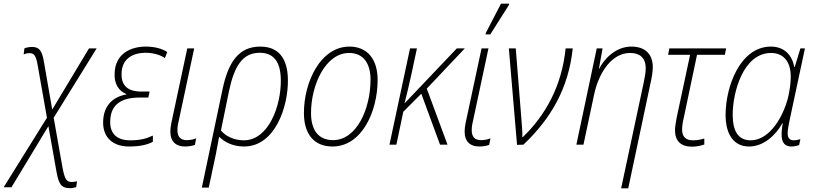

<svg xmlns="http://www.w3.org/2000/svg" viewBox="-54 -795 4488 1055"><path d="M-34 234H9L212 -102L257 152C269 216 283 239 330 239C344 239 354 237 365 233L369 201C360 203 353 205 341 205C310 205 302 188 290 129L241 -148L477 -529H435L233 -193L186 -463C176 -518 160 -537 122 -537C103 -537 89 -533 80 -529L76 -496C86 -500 95 -503 109 -503C134 -503 144 -486 152 -442L204 -148Z M656 10C715 10 757 0 786 -16V-50C748 -32 714 -24 661 -24C581 -24 547 -68 552 -136C556 -220 612 -259 713 -259H761L768 -292H721C639 -292 611 -334 614 -394C617 -469 670 -505 748 -505C786 -505 829 -493 852 -476L865 -509C835 -529 793 -539 747 -539C663 -539 580 -499 576 -395C572 -335 598 -295 641 -278L640 -276C567 -263 517 -216 513 -133C508 -53 553 10 656 10Z M962 10C985 10 1003 6 1017 1L1024 -35C1008 -28 989 -25 972 -25C938 -25 921 -43 921 -80C921 -91 922 -105 926 -121L1013 -529H975L887 -117C884 -100 882 -85 882 -72C882 -16 914 10 962 10Z M1169 -305 1055 236H1093L1132 53C1138 21 1144 -9 1150 -44C1178 -15 1225 10 1287 10C1458 10 1530 -210 1528 -356C1527 -475 1476 -539 1376 -539C1260 -539 1201 -457 1169 -305ZM1286 -24C1231 -24 1186 -47 1160 -78L1204 -293C1233 -431 1278 -505 1373 -505C1453 -505 1488 -452 1489 -356C1491 -214 1422 -24 1286 -24Z M1773 10C1934 10 2021 -182 2021 -356C2021 -468 1966 -539 1866 -539C1708 -539 1616 -346 1616 -174C1616 -59 1671 10 1773 10ZM1776 -25C1696 -25 1655 -80 1655 -173C1655 -331 1736 -504 1864 -504C1944 -504 1982 -445 1982 -358C1982 -197 1906 -25 1776 -25Z M2086 0H2124L2162 -181L2261 -280L2364 0H2405L2291 -308L2500 -529H2456L2170 -228H2169C2181 -274 2193 -326 2205 -380L2237 -529H2199Z M2614 -606H2640L2742 -767L2744 -775H2699L2616 -615ZM2579 10C2602 10 2620 6 2634 1L2641 -35C2625 -28 2606 -25 2589 -25C2555 -25 2538 -43 2538 -80C2538 -91 2539 -105 2543 -121L2630 -529H2592L2504 -117C2501 -100 2499 -85 2499 -72C2499 -16 2531 10 2579 10Z M2787 1 2822 0C2973 -143 3070 -309 3093 -529H3054C3033 -322 2943 -161 2819 -42H2816C2817 -66 2814 -103 2812 -128L2780 -529H2742Z M3483 -341 3359 240H3398L3520 -336C3527 -366 3533 -401 3533 -425C3533 -500 3489 -539 3415 -539C3331 -539 3267 -474 3239 -418H3237L3257 -529H3225L3113 0H3152L3210 -273C3238 -406 3313 -504 3408 -504C3461 -504 3494 -478 3494 -420C3494 -397 3489 -370 3483 -341Z M3748 11C3776 11 3798 5 3816 -1V-34C3797 -28 3778 -24 3753 -24C3713 -24 3694 -45 3694 -83C3694 -102 3697 -122 3703 -147L3776 -494H3929L3936 -529H3624L3617 -494H3738L3664 -148C3659 -121 3655 -97 3655 -79C3655 -20 3688 11 3748 11Z M4062 10C4143 10 4210 -54 4245 -118H4247C4234 -43 4237 10 4296 10C4308 10 4324 7 4337 2L4344 -30C4330 -26 4317 -24 4308 -24C4282 -24 4274 -40 4274 -64C4274 -83 4280 -109 4285 -136L4369 -529H4344L4313 -427H4310C4299 -492 4255 -539 4182 -539C4014 -539 3933 -321 3933 -164C3933 -52 3981 10 4062 10ZM4071 -24C4004 -24 3972 -72 3972 -165C3972 -288 4030 -504 4183 -504C4247 -504 4291 -461 4291 -374C4291 -345 4287 -296 4271 -240C4236 -125 4162 -24 4071 -24Z"/></svg>

Font: Noto Sans SemiCondensed ExtraLight
Style: Italic
Weight: 200
Width: 4
Italic angle: -12°
Designer: Monotype Design Team
Foundry: Monotype Imaging Inc.
Version: Version 2.013